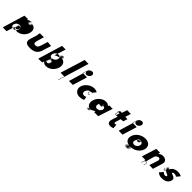

<svg xmlns="http://www.w3.org/2000/svg" viewBox="513 -2761 4761 4761"><g transform="rotate(45 2893.0 -380.5)"><path d="M625.4 -325C660 -435 608.2 -524 495.6 -522C443 -520 607.4 -518 494.8 -516C442.1 -514 607.1 -514 494.8 -513C441.5 -512 605.9 -510 493.6 -509C440.3 -508 605 -507 492.7 -506C439.4 -505 605.1 -504 491.2 -501C437.3 -498 601.6 -496 488.3 -495C435 -494 599.7 -493 486.4 -492C433.1 -491 597.5 -489 484.2 -488C430.9 -487 596.9 -487 483.3 -485C429.7 -483 593.4 -482 479.8 -480C426.4 -479 590.1 -478 475.5 -476C420.9 -474 585.3 -472 471 -471C417.7 -470 580.4 -469 467.1 -468C413.8 -467 577.8 -467 464.5 -466C411.2 -465 574.9 -464 460.6 -463C406.2 -462 571.2 -462 456.9 -461C403.6 -460 567.6 -460 453.6 -460C399.6 -460 563.3 -459 449.3 -459C395.3 -459 559.3 -459 446.3 -459C393.3 -459 557.6 -460 443.6 -460C389.6 -460 553.9 -461 439.9 -461C385.9 -461 551.2 -462 437.2 -462C383.2 -462 548.2 -462 434.6 -463C380.9 -464 544.9 -464 431.2 -465C378.2 -465 542.5 -466 429.8 -467C377.1 -468 541.7 -470 428.7 -470C375.7 -470 539.9 -474 426.9 -474C373.9 -474 538.8 -477 424.8 -477C371.8 -477 536.8 -480 423.8 -480C370.8 -480 536.4 -482 423.4 -482C369.4 -482 532.7 -483 418.7 -483C365.7 -483 532.9 -487 420.8 -490C368.7 -493 534.6 -496 422.3 -498C369.9 -500 536.5 -502 424.1 -504C371.7 -506 538.3 -508 425.9 -510C373.2 -511 538.5 -512 426.1 -514C373.8 -516 541 -520 428 -520C375 -520 541.9 -523 428.9 -523C376.9 -523 543.8 -526 432.4 -528C380.7 -529 546 -530 434.3 -531C382.6 -532 548 -533 436.3 -534C384.6 -535 549.9 -536 438.2 -537C386.5 -538 552.8 -539 441.1 -540C390.4 -541 555.7 -542 445 -543C394.3 -544 560.6 -545 449.9 -546C398.2 -547 565.2 -547 454.5 -548C403.8 -549 569.8 -549 459.2 -550C407.2 -550 574.5 -551 462.5 -551C411.5 -551 577.8 -552 466.8 -552C415.8 -552 582.1 -553 471.1 -553C418.1 -553 588.4 -554 475.4 -554C423.4 -554 589.1 -553 478.1 -553C427.1 -553 375.7 -529 338.9 -497L342.3 -495C344 -494 358.5 -538 359.2 -537C359.2 -537 229.6 -535 230.3 -534C231 -533 55.3 48 55 49C55.7 50 187.4 51 187.8 53L259.2 -174C281.4 -142 319.2 -125 370.9 -124C483.6 -123 591.4 -214 625.4 -325ZM376.6 -195C361.1 -141 310.5 -103 261.8 -104C214.1 -105 314.7 -107 264.7 -107C214.7 -107 315.3 -109 265.3 -109C216.3 -109 317.2 -112 267.9 -114C219.5 -116 320.1 -118 270.7 -120C222.3 -122 322.2 -125 273.1 -128C224.1 -131 325.7 -133 276.6 -136C227.5 -139 327.4 -142 278.3 -145C228.9 -147 330.9 -150 280.8 -153C231.7 -156 331.3 -158 281.9 -160C232.8 -163 333.4 -165 284.1 -167C234.7 -169 336.2 -174 285.2 -174C235.2 -174 336.1 -177 286.1 -177C237.1 -177 337.1 -177 287.1 -177C237.8 -176 338.5 -175 288.2 -174C238.9 -173 339.6 -172 289.3 -171C240 -170 340.4 -168 291.1 -167C242.4 -165 343.1 -164 294.8 -163C246.5 -162 347.5 -162 298.2 -161C250.2 -161 350.9 -160 301.6 -159C253.6 -159 354.3 -158 305.3 -158C255.3 -158 359 -157 309 -157C261 -157 362.7 -156 313.7 -156C265.7 -156 366.7 -156 318.7 -156C268.7 -156 373 -157 323 -157C275 -157 377.6 -159 328.6 -159C278.6 -159 383.5 -162 333.5 -162C285.5 -162 386.8 -163 338.1 -164C290.4 -165 392.1 -167 343.4 -168C294.7 -169 395.3 -171 346.6 -172C297.9 -173 400.2 -174 351.8 -176C304.4 -178 405 -180 356.6 -182C308.3 -184 409.9 -186 360.5 -188C312.1 -190 413.4 -191 363.7 -192C315 -193 414.6 -195 364.9 -196C316.2 -197 416.2 -197 366.5 -198C317.8 -199 418.8 -202 369.7 -205C321.6 -208 421.5 -211 371.8 -212C322.1 -213 422.4 -214 372.7 -215C323 -216 423.6 -218 374 -219C324.3 -220 424.9 -222 374.5 -224C325.1 -226 426.3 -230 375.3 -230C325.3 -230 424.8 -235 374.8 -235C324.8 -235 425.8 -238 375.1 -239C325.4 -240 426 -242 375.3 -243C325.6 -244 425.2 -246 374.8 -248C324.4 -250 424 -252 373.7 -254C323.3 -256 422.6 -257 370.9 -258C320.2 -259 419.5 -260 367.8 -261C317.1 -262 414.4 -263 362.7 -264C312 -265 410 -265 358.3 -266C306.6 -267 404.6 -267 352.6 -267C300.9 -268 398.9 -268 346.9 -268C295.9 -268 393.9 -268 341.9 -268C290.6 -267 389.3 -266 337.3 -266C286.3 -266 384.3 -266 333 -265C282 -265 379.7 -264 327.4 -263C276.1 -262 374.1 -262 323.1 -262C271.8 -261 370.5 -260 318.2 -259C266.9 -258 364.9 -258 312.6 -257C261.3 -256 358 -252 306 -252C256 -252 354.7 -251 304.7 -251C254.7 -251 355 -252 305 -252C255 -252 356 -255 306 -255C257 -255 357.3 -256 307.6 -257C258.9 -258 359.5 -260 309.8 -261C261.1 -262 362 -265 312 -265C262 -265 362.6 -267 312.6 -267C263.6 -267 363.2 -269 312.5 -270C262.9 -271 362.2 -272 310.2 -272C259.2 -272 358.2 -272 306.9 -271C255.5 -270 353.9 -268 303.9 -268C253.9 -268 353.3 -266 303.3 -266C253.3 -266 351.7 -264 301.4 -263C251.1 -262 350.8 -261 299.5 -260C248.9 -258 347.3 -256 297.3 -256C247.3 -256 346 -252 296 -252C246 -252 344.8 -248 294.8 -248C245.8 -248 344.3 -243 294.3 -243C244.3 -243 343.4 -240 293.4 -240C243.4 -240 342.2 -236 292.2 -236C243.2 -236 341.5 -234 291.2 -233C242.2 -233 340.6 -231 290.6 -231C239.6 -231 338.1 -226 289.1 -226C239.1 -226 338.8 -225 288.8 -225C239.8 -225 337.9 -222 287.3 -220C237.6 -218 337.3 -217 286.7 -215C237.4 -214 335.5 -211 284.9 -209C235.3 -207 334 -206 283.1 -203C233.5 -201 332.5 -198 281.6 -195C231.7 -192 330.8 -189 280.2 -187C230.6 -185 328.9 -183 278.3 -181C228.7 -179 327.1 -177 276.2 -174C225.3 -171 325.7 -169 275.1 -167C225.4 -165 323.8 -163 272.9 -160C223.3 -158 322.4 -155 271.8 -153C221.6 -149 319.6 -146 269 -144C219.4 -142 318.5 -139 267.6 -136C216.7 -133 315.1 -131 264.1 -128C213.2 -125 312.6 -123 262 -121C211.4 -119 309.8 -117 259.2 -115C208.5 -113 307.9 -111 257.9 -111C207.9 -111 178.9 -147 195.1 -200C210.7 -251 260.1 -288 311.7 -287C366.4 -286 391.8 -248 376.6 -195Z M852.8 -405H845.8C833.8 -405 824 -409 817.3 -413C804.4 -420 806.1 -432 807.3 -449C807.3 -449 741.2 -236 741.8 -238C702.6 -110 751.3 -60 896 -62C1040.6 -64 1121.1 -118 1161.1 -249L1228.7 -470L1099.7 -483L1045.6 -306C1022.3 -230 995.7 -205 939.7 -205C884.7 -205 873.2 -236 895.7 -313C895 -314 950.3 -498 949.3 -498C948.3 -498 814.3 -498 812.9 -497C809.3 -495 807.9 -487 806.7 -483L802.7 -470L800.9 -464C797.8 -454 798.4 -446 796.9 -438C793.3 -410 810.1 -396 843.1 -396H851.1C887.3 -400 905.4 -420 919.7 -457L920.9 -461C921.2 -462 922.9 -464 923.2 -465L928.7 -483L930.8 -490C931.4 -492 932.7 -493 932.3 -495C928.1 -504 921.5 -489 919.7 -483L914.2 -465C913.9 -464 912.6 -463 912.2 -462L910.7 -457C900.6 -424 881.3 -410 852.8 -405Z M1748.9 -232C1785.1 -347 1734.5 -440 1623.1 -442C1572.7 -444 1737.4 -446 1626 -448C1574.6 -450 1739.6 -450 1627.9 -451C1576.2 -452 1740.8 -454 1629.1 -455C1577.4 -456 1741.7 -457 1630 -458C1578.3 -459 1743.6 -460 1631.6 -463C1580.5 -466 1745.1 -468 1632.4 -469C1580.7 -470 1745 -471 1632.3 -472C1580.6 -473 1746.2 -475 1633.5 -476C1581.8 -477 1745.8 -477 1633.4 -479C1582.1 -481 1745.4 -482 1633 -484C1581.3 -485 1744.6 -486 1631.2 -488C1578.8 -490 1743.4 -492 1629.7 -493C1577 -494 1741.3 -495 1628.6 -496C1575.9 -497 1738.9 -497 1626.3 -498C1573.6 -499 1737.9 -500 1624.2 -501C1571.5 -502 1735.5 -502 1621.8 -503C1569.1 -504 1733.1 -504 1619.1 -504C1566.1 -504 1729.4 -505 1615.4 -505C1562.4 -505 1726.4 -505 1613.4 -505C1560.4 -505 1724.1 -504 1610.1 -504C1557.1 -504 1718.8 -503 1604.8 -503C1551.8 -503 1715.5 -502 1601.5 -502C1548.5 -502 1712.2 -501 1598.2 -501C1544.9 -500 1707.6 -499 1593.3 -498C1540.3 -498 1704.3 -498 1590.9 -497C1537.6 -496 1701 -494 1588 -494C1536 -494 1696.8 -490 1583.8 -490C1530.8 -490 1694.9 -487 1580.9 -487C1528.9 -487 1690 -484 1577 -484C1525 -484 1688.4 -482 1575.4 -482C1522.4 -482 1685.1 -481 1571.1 -481C1519.1 -481 1681.8 -477 1567.9 -474C1515 -471 1679.1 -468 1565.5 -466C1512.9 -464 1676.2 -462 1562.6 -460C1510 -458 1674.4 -456 1560.8 -454C1508.5 -453 1673.2 -452 1559.6 -450C1507 -448 1669.7 -444 1556.7 -444C1504.7 -444 1668.8 -441 1555.8 -441C1504.8 -441 1668.9 -438 1556.3 -436C1505 -435 1668.7 -434 1556.4 -433C1505.1 -432 1668.8 -431 1556.5 -430C1505.2 -429 1668.9 -428 1556.5 -427C1505.2 -426 1669.9 -425 1557.6 -424C1506.3 -423 1671 -422 1559.7 -421C1509.4 -420 1675.1 -419 1563.8 -418C1512.5 -417 1678.5 -417 1567.2 -416C1516.9 -415 1680.9 -415 1569.6 -414C1518.6 -414 1684.3 -413 1572.3 -413C1521.3 -413 1687 -412 1576 -412C1526 -412 1690.7 -411 1579.7 -411C1527.7 -411 1696.3 -410 1583.3 -410C1532.3 -410 1697.7 -411 1586.7 -411C1536.7 -411 1490.5 -394 1451.3 -364C1453.6 -365 1545.4 -662 1547.7 -663C1547.7 -663 1418 -664 1419.3 -665C1420.6 -666 1224.7 -22 1226 -23C1227.3 -24 1359.3 -24 1360.6 -25C1360.9 -26 1375.7 -71 1377.3 -73C1378.9 -75 1381.2 -76 1381.5 -77C1401.1 -46 1439.3 -24 1492.6 -25C1605.9 -26 1714.1 -118 1748.9 -232ZM1579.7 -362C1564.8 -310 1518.2 -272 1464.9 -271C1413.5 -270 1519.9 -268 1465.9 -268C1413.9 -268 1520.6 -267 1466.6 -267C1415.6 -267 1520.4 -263 1465.8 -261C1413.2 -259 1518.6 -257 1464 -255C1412.3 -253 1517.4 -250 1462.5 -247C1409.6 -244 1515 -242 1460.1 -239C1407.2 -236 1512.2 -233 1457.3 -230C1404.7 -228 1508.8 -225 1453.9 -222C1401 -219 1505.3 -217 1450.7 -215C1397.8 -212 1503.2 -210 1448.6 -208C1396 -206 1499.5 -201 1445.5 -201C1393.5 -201 1498.5 -198 1444.5 -198C1392.5 -198 1499.8 -199 1445.8 -199C1395.1 -200 1501.1 -200 1448.5 -201C1397.8 -202 1504.4 -204 1451.7 -205C1401 -206 1508.3 -207 1455.6 -208C1406.2 -210 1513.5 -211 1461.8 -212C1412.1 -213 1519.1 -213 1466.4 -214C1415.7 -215 1523.7 -215 1471 -216C1421.3 -217 1527.3 -217 1475.3 -217C1423.3 -217 1533.6 -218 1479.6 -218C1429.6 -218 1538 -219 1485 -219C1435 -219 1542 -219 1490 -219C1438 -219 1547.6 -218 1493.6 -218C1443.6 -218 1551 -216 1499 -216C1447 -216 1556.4 -214 1502.4 -214C1452.4 -214 1557.8 -212 1504.5 -211C1453.2 -210 1560.6 -208 1507.3 -207C1456 -206 1562.7 -205 1509.4 -204C1458.1 -203 1564.5 -201 1510.8 -199C1460.2 -197 1566.6 -195 1513 -193C1461.4 -191 1568.1 -190 1513.5 -188C1461.9 -186 1567.3 -184 1512.9 -183C1460.6 -182 1566.3 -181 1512 -180C1459.7 -179 1566.4 -178 1512.1 -177C1460.8 -176 1565.9 -173 1511 -170C1459.1 -167 1564.1 -164 1509.8 -163C1457.5 -162 1562.2 -161 1507.9 -160C1455.6 -159 1561.3 -158 1507 -157C1454.7 -156 1559.1 -154 1504.5 -152C1451.9 -150 1556.6 -146 1501.6 -146C1449.6 -146 1552.8 -140 1498.8 -140C1446.8 -140 1549.9 -137 1495.6 -136C1443.3 -135 1548.7 -133 1493.4 -132C1441.1 -131 1545.4 -129 1489.8 -127C1436.2 -125 1540.9 -124 1485.3 -122C1431.7 -120 1536.4 -119 1480.1 -118C1426.8 -117 1531.2 -115 1474.9 -114C1421.5 -113 1525.5 -113 1469.2 -112C1414.9 -111 1518.6 -110 1462.3 -109C1408 -108 1513 -108 1457 -108C1402.7 -107 1506.7 -107 1450.7 -107C1397.7 -107 1501 -108 1445 -108C1392.3 -109 1497.3 -109 1441.3 -109C1388.3 -109 1492.3 -109 1437.6 -110C1384.6 -110 1488.9 -111 1433.2 -112C1380.5 -113 1485.5 -113 1430.9 -114C1378.2 -115 1482.2 -115 1426.5 -116C1373.8 -117 1478.1 -118 1422.4 -119C1368.7 -120 1474.9 -124 1418.9 -124C1366.9 -124 1472.6 -123 1418.6 -123C1366.6 -123 1471.7 -120 1417.7 -120C1365.7 -120 1471.4 -119 1417.1 -118C1365.8 -117 1471.2 -115 1416.9 -114C1365.5 -113 1470.6 -110 1416.6 -110C1364.6 -110 1470.3 -109 1416.3 -109C1364.3 -109 1469.4 -106 1414.1 -105C1360.8 -104 1465.8 -104 1410.8 -104C1357.8 -104 1462.8 -104 1408.1 -105C1355.4 -106 1461 -108 1407 -108C1355 -108 1461.3 -109 1407.3 -109C1355.3 -109 1461.9 -111 1408.2 -112C1356.5 -113 1462.9 -114 1408.2 -115C1356.8 -117 1462.7 -120 1408.7 -120C1356.7 -120 1463.6 -123 1409.6 -123C1357.6 -123 1465.1 -128 1411.1 -128C1359.1 -128 1466.4 -132 1412.4 -132C1360.4 -132 1467.6 -136 1413.6 -136C1361.6 -136 1468.8 -140 1414.8 -140C1362.8 -140 1469.4 -142 1415.7 -143C1363.7 -143 1470 -144 1416 -144C1363 -144 1470.9 -150 1417.9 -150C1365.9 -150 1472.2 -151 1418.2 -151C1366.2 -151 1474.1 -154 1420.7 -156C1369.3 -158 1475.6 -159 1422.2 -161C1370.5 -162 1477.1 -164 1423.8 -166C1372.4 -168 1480 -170 1426.9 -173C1375.5 -175 1482.1 -177 1429 -180C1377.9 -183 1485.9 -186 1432.5 -188C1381.1 -190 1487.7 -192 1434.3 -194C1382.9 -196 1490.5 -198 1437.5 -201C1386.4 -204 1493.3 -207 1439.9 -209C1388.5 -211 1495.1 -213 1442 -216C1390.6 -218 1498.3 -220 1444.9 -222C1395.1 -226 1502 -229 1448.6 -231C1397.2 -233 1504.2 -236 1451.1 -239C1400 -242 1506.6 -244 1453.5 -247C1402.4 -250 1508 -252 1454.7 -254C1403.3 -256 1509.9 -258 1456.5 -260C1405.1 -262 1510.7 -264 1456.7 -264C1404.7 -264 1378.6 -303 1394.8 -356C1411.3 -410 1463.3 -449 1513.6 -450C1564.9 -451 1594.9 -415 1579.7 -362Z M1956.6 -38C1954.8 -32 1952.9 -26 1952.4 -21C1951.5 -18 1951.9 -16 1951 -13L1949.8 -9L1948.8 -6L1947.9 -3C1946.1 3 1955.4 2 1957.2 -4L1957.8 -6L1959.1 -10L1960 -13C1960.9 -16 1960.5 -18 1961.4 -21L1962.9 -26C1966.1 -43 1970 -59 1974.5 -77L1981 -98C1983.4 -106 1985.9 -111 1988.1 -118L1992.1 -128C1997.1 -141 2004.4 -155 2002.4 -165L2199.3 -812C2198.6 -813 2064.9 -814 2063.9 -814C2062.9 -814 1865 -170 1863.7 -169C1863.7 -169 1994.1 -167 1993.8 -166C1993.4 -165 1991.8 -163 1992.5 -162C1995.3 -145 1978.7 -120 1972 -98L1965.5 -77C1962.3 -63 1960.6 -51 1956.6 -38Z M2269.8 -588C2256 -543 2282 -628 2268.2 -583C2254.5 -538 2281.5 -623 2267.4 -577C2254.3 -531 2279.6 -617 2265.9 -572C2252.4 -528 2279.4 -613 2265.7 -568C2251.9 -523 2278.5 -610 2264.7 -565L2263.5 -561C2250.1 -517 2276.4 -603 2262.9 -559C2249.1 -514 2274.4 -600 2260.7 -555L2260.1 -553C2246.3 -508 2273.6 -594 2261.2 -550C2248.7 -506 2276.3 -593 2263.8 -549C2251.4 -505 2279.3 -593 2267.2 -550C2255 -507 2281.9 -595 2269.1 -553L2269.7 -555C2256.5 -512 2284.4 -600 2271.3 -557C2258.5 -515 2285.4 -603 2272.5 -561L2273.7 -565C2260.9 -523 2287.8 -611 2275 -569C2262.1 -527 2288 -615 2275.2 -573C2261.7 -529 2290.2 -622 2276.7 -578C2263.9 -536 2290.4 -626 2277.5 -584L2281.5 -597C2281.5 -597 2295.9 -644 2283.4 -603C2283.4 -603 2298 -651 2285.2 -609C2272.3 -567 2298.6 -656 2285.7 -614C2271 -566 2306.1 -684 2291.8 -637C2279.2 -596 2307.4 -685 2294.9 -644C2282.4 -603 2309.6 -692 2296.7 -650C2283.9 -608 2311.8 -696 2298.9 -654C2286.1 -612 2314.3 -701 2301.5 -659C2288 -615 2311.9 -582 2355.9 -582C2399.9 -582 2446.6 -620 2459 -664C2471.5 -708 2446.8 -745 2401.8 -745C2356.8 -745 2309.8 -709 2295.3 -665C2280.9 -621 2306.8 -706 2293.1 -661L2292.8 -660C2279.3 -616 2304.3 -701 2290.6 -656C2276.5 -610 2301.8 -696 2288 -651C2274.3 -606 2300.3 -691 2286.2 -645C2272.1 -599 2296.8 -683 2282.8 -637C2268.7 -591 2295.7 -676 2281 -628C2266.3 -580 2292.3 -665 2278.2 -619C2264.5 -574 2290.2 -658 2276.4 -613C2262.7 -568 2289.9 -654 2275.9 -608C2262.1 -563 2288.1 -648 2274 -602ZM2404.6 -545C2406.6 -545 2409.5 -548 2410.2 -550C2410.5 -551 2410.8 -552 2410.1 -553L2291.4 -168C2290.7 -169 2157 -170 2156 -170C2155 -170 2271.7 -555 2270.4 -554C2270.4 -554 2401.5 -551 2401.2 -550C2400.2 -547 2401.6 -545 2404.6 -545Z M2730.8 -274H2735.8C2746.1 -275 2769.4 -286 2774.5 -296C2778.2 -305 2766.7 -300 2764.5 -296C2763.6 -293 2742.5 -283 2738.5 -283H2734.5C2705.5 -283 2702.6 -303 2707.9 -330L2709.4 -335C2717.5 -355 2744.3 -377 2762.9 -366C2763.9 -366 2838.1 -455 2839.8 -454C2839.8 -454 2811.2 -488 2726.9 -487C2616.6 -486 2488.2 -393 2455.3 -279C2422.4 -165 2498.9 -75 2611.6 -74C2698.3 -73 2754.4 -106 2755.4 -106C2756.4 -106 2740.2 -197 2740.2 -197C2740.2 -197 2712.4 -178 2672.4 -178C2623.4 -178 2595 -219 2612.5 -273C2629.7 -326 2685.8 -369 2737.1 -370C2778.4 -371 2797.2 -354 2797.5 -355C2798.4 -361 2782.6 -365 2778.5 -368C2751.3 -387 2714.4 -371 2700.4 -335L2698.6 -329C2692.1 -298 2696.8 -274 2730.8 -274Z M2916.3 -253C2879.9 -137 2931.1 -43 3042.5 -41C3093.9 -39 2927.7 -35 3038.2 -30C3088.6 -25 2921.7 -22 3033.1 -20C3084.5 -18 2917.6 -15 3028 -13C3078.4 -11 2910.8 -9 3021.4 -8C3072.1 -7 2903.5 -5 3010.9 -3C3059.3 -1 2889.3 -1 2997.3 -1C3044.3 -1 2876.6 -2 2986.9 -3C3037.2 -4 2869.8 -6 2978.8 -9C3028.7 -12 2860.6 -15 2973.1 -20C3025.3 -24 2861.3 -27 2974.9 -29C3029.8 -32 2868 -36 2986.2 -40C3044.8 -45 3100.4 -70 3140.5 -103C3142.8 -104 3146.4 -106 3148.7 -107C3151 -108 3140.9 -65 3144.9 -65C3150.2 -66 3284.2 -66 3286.2 -66C3288.2 -66 3408.6 -450 3412.3 -449L3289 -448C3290 -448 3280.7 -411 3280.7 -411C3258.1 -442 3222 -458 3170 -458C3058 -458 2950.9 -366 2916.3 -253ZM3074.2 -269C3091.4 -325 3143.6 -365 3193.9 -366C3243.8 -369 3142.2 -367 3190.2 -367C3240.2 -367 3134 -363 3184 -363C3234 -363 3133.1 -360 3183.1 -360C3232.1 -360 3132.8 -359 3182.8 -359C3231.1 -357 3130.2 -354 3180.2 -354C3228.2 -354 3126.5 -355 3174.5 -355C3216.5 -355 3145.1 -357 3145.1 -357C3189.1 -357 3084.5 -355 3132.2 -354C3178.9 -353 3076.6 -352 3124 -350C3170.4 -348 3066.5 -345 3110.9 -340C3154.4 -335 3049.2 -331 3097 -327C3143.8 -323 3042.2 -318 3093.1 -311C3143.2 -305 3046.7 -300 3100.5 -296C3154.3 -292 3057.7 -290 3110.4 -289C3163.1 -288 3067.4 -286 3123.4 -286C3179.4 -286 3086.4 -286 3142.4 -289C3197 -291 3101.6 -293 3154.2 -295C3206.8 -297 3109.4 -299 3163.3 -302C3215.2 -305 3118.8 -310 3169.8 -310C3219.8 -310 3117.3 -302 3167.7 -300C3217.1 -298 3116.8 -297 3167.2 -295C3216.6 -293 3115.1 -288 3166.1 -288C3216.1 -288 3114.8 -284 3164.8 -284C3214.8 -284 3115.2 -282 3165.9 -281C3215.6 -280 3116.6 -280 3168.6 -280C3219.6 -280 3120.6 -280 3171.9 -281C3222.2 -282 3124.1 -285 3174.1 -285C3224.1 -285 3125.4 -289 3175.4 -289C3224.4 -289 3126.5 -296 3176.5 -296C3226.5 -296 3128 -301 3178 -301C3227 -301 3127.6 -306 3179.1 -311C3229.6 -316 3131.1 -321 3181.8 -323C3231.4 -325 3133.6 -329 3185.1 -334C3236.9 -340 3265.6 -306 3250.3 -256C3235 -206 3187.2 -174 3135.2 -174C3081.2 -174 3058 -216 3074.2 -269Z M3554.1 -504C3550.1 -504 3548.1 -504 3544.8 -503C3541.8 -503 3540 -507 3536.5 -502C3530 -494 3541.7 -493 3547 -494H3551C3554 -494 3557.7 -493 3560.7 -493C3554.8 -467 3540.3 -423 3547.8 -405C3552.8 -392 3561.3 -387 3580.8 -395C3586.7 -398 3585.1 -406 3579.2 -403C3545.2 -390 3557.1 -432 3561.4 -456C3565.1 -468 3567.8 -480 3569.4 -492H3570.4C3579.1 -491 3591.8 -490 3600.5 -489H3605.5C3608.5 -489 3611.1 -491 3611.7 -493C3611.7 -493 3581.5 -394 3580.8 -395C3580.1 -396 3634.4 -397 3634.4 -397L3587.1 -249C3565.3 -181 3566.2 -102 3670.2 -102C3723.2 -102 3770.8 -127 3765.8 -127C3760.8 -127 3756.8 -235 3753.8 -235C3750.8 -235 3728.5 -224 3708.5 -224C3687.5 -224 3681.7 -241 3692.7 -277L3732.1 -406C3733.3 -410 3815.3 -413 3816.2 -416C3817.1 -419 3849.9 -523 3850.8 -526C3851.4 -528 3770.7 -529 3772 -530L3818.7 -676C3820 -677 3687.6 -679 3687.9 -680C3687.9 -680 3643.5 -538 3642.8 -539C3642.1 -540 3585.1 -540 3584.1 -540C3575.5 -538 3568.7 -519 3565.3 -508L3563.5 -502C3560.8 -503 3557.1 -504 3554.1 -504Z M4013.8 -588C4000 -543 4026 -628 4012.2 -583C3998.5 -538 4025.5 -623 4011.4 -577C3998.3 -531 4023.6 -617 4009.9 -572C3996.4 -528 4023.4 -613 4009.7 -568C3995.9 -523 4022.5 -610 4008.7 -565L4007.5 -561C3994.1 -517 4020.4 -603 4006.9 -559C3993.1 -514 4018.4 -600 4004.7 -555L4004.1 -553C3990.3 -508 4017.6 -594 4005.2 -550C3992.7 -506 4020.3 -593 4007.8 -549C3995.4 -505 4023.3 -593 4011.2 -550C3999 -507 4025.9 -595 4013.1 -553L4013.7 -555C4000.5 -512 4028.4 -600 4015.3 -557C4002.5 -515 4029.4 -603 4016.5 -561L4017.7 -565C4004.9 -523 4031.8 -611 4019 -569C4006.1 -527 4032 -615 4019.2 -573C4005.7 -529 4034.2 -622 4020.7 -578C4007.9 -536 4034.4 -626 4021.5 -584L4025.5 -597C4025.5 -597 4039.9 -644 4027.4 -603C4027.4 -603 4042 -651 4029.2 -609C4016.3 -567 4042.6 -656 4029.7 -614C4015 -566 4050.1 -684 4035.8 -637C4023.2 -596 4051.4 -685 4038.9 -644C4026.4 -603 4053.6 -692 4040.7 -650C4027.9 -608 4055.8 -696 4042.9 -654C4030.1 -612 4058.3 -701 4045.5 -659C4032 -615 4055.9 -582 4099.9 -582C4143.9 -582 4190.6 -620 4203 -664C4215.5 -708 4190.8 -745 4145.8 -745C4100.8 -745 4053.8 -709 4039.3 -665C4024.9 -621 4050.8 -706 4037.1 -661L4036.8 -660C4023.3 -616 4048.3 -701 4034.6 -656C4020.5 -610 4045.8 -696 4032 -651C4018.3 -606 4044.3 -691 4030.2 -645C4016.1 -599 4040.8 -683 4026.8 -637C4012.7 -591 4039.7 -676 4025 -628C4010.3 -580 4036.3 -665 4022.2 -619C4008.5 -574 4034.2 -658 4020.4 -613C4006.7 -568 4033.9 -654 4019.9 -608C4006.1 -563 4032.1 -648 4018 -602ZM4148.6 -545C4150.6 -545 4153.5 -548 4154.2 -550C4154.5 -551 4154.8 -552 4154.1 -553L4035.4 -168C4034.7 -169 3901 -170 3900 -170C3899 -170 4015.7 -555 4014.4 -554C4014.4 -554 4145.5 -551 4145.2 -550C4144.2 -547 4145.6 -545 4148.6 -545Z M4212.2 -295C4175.8 -176 4241.1 -92 4380.1 -92C4511.1 -92 4237.7 -94 4374.7 -94C4505.7 -94 4232 -95 4369 -95C4500 -95 4226 -95 4363 -95H4352C4483 -95 4210 -95 4347 -95C4478 -95 4205 -95 4340.7 -94C4470.7 -94 4196.1 -92 4333.1 -92C4463.8 -91 4190.8 -91 4327.5 -90C4458.2 -89 4184.9 -88 4320.3 -86C4449.7 -84 4175.1 -82 4312.8 -81C4444.5 -80 4170.2 -79 4306.5 -77C4438.2 -76 4164.9 -75 4302.3 -73C4433.7 -71 4160.4 -70 4297.8 -68C4429.2 -66 4156.6 -64 4295 -62C4427.3 -60 4154 -59 4292.4 -57C4424.8 -55 4152.5 -54 4290.9 -52C4423.3 -50 4152 -49 4290.4 -47C4422.8 -45 4151.1 -43 4289.5 -41C4421.9 -39 4150.3 -37 4289.7 -35C4423.1 -33 4152.2 -30 4292.2 -30C4425.2 -30 4155.6 -25 4294.6 -25C4428.6 -25 4158 -23 4297.7 -22C4431.4 -21 4160.1 -20 4299.8 -19C4433.5 -18 4162.2 -17 4302.6 -15C4437 -13 4167.7 -12 4307.4 -11C4441.1 -10 4171.1 -10 4310.8 -9C4445.4 -8 4175.1 -7 4315.1 -7C4449.1 -7 4179.1 -7 4319.1 -7C4453.1 -7 4182.8 -6 4322.8 -6C4456.8 -6 4186.5 -5 4326.5 -5C4460.5 -5 4189.5 -5 4329.5 -5H4334.5C4468.5 -5 4198.5 -5 4338.5 -5C4473.5 -5 4203.8 -6 4343.8 -6C4477.8 -6 4208.1 -7 4348.4 -8C4482.8 -9 4212.8 -9 4353.1 -10C4487.4 -11 4218.7 -12 4359 -13C4493.3 -14 4223.6 -15 4363.9 -16C4498.2 -17 4228.5 -18 4369.1 -20C4503.7 -22 4233 -23 4373.6 -25C4508.3 -27 4237.6 -28 4378.2 -30C4512.8 -32 4242.1 -33 4382.7 -35C4517.3 -37 4247.2 -40 4387.8 -42C4522.5 -44 4251.1 -46 4390.7 -48C4524.3 -50 4253.9 -52 4393.5 -54C4527.1 -56 4255.4 -57 4395 -59C4528.6 -61 4256.3 -63 4395.9 -65C4529.5 -67 4257.8 -68 4396.4 -70C4529 -72 4257.3 -73 4395.9 -75C4528.2 -76 4255.8 -78 4394.2 -79C4526.5 -80 4254.8 -81 4393.4 -83C4525.7 -84 4253 -85 4392.3 -86C4524.9 -88 4253.8 -91 4391.8 -91C4524.8 -91 4251.4 -93 4390.4 -93C4522.4 -93 4644.7 -179 4680.1 -298C4715.8 -418 4638.8 -503 4509.5 -502C4378.2 -501 4249.2 -416 4212.2 -295ZM4354.5 -283C4370.7 -336 4423.7 -372 4473.7 -372C4524.7 -372 4423.8 -369 4474.5 -368C4524.2 -367 4424.9 -366 4475.6 -365C4525.3 -364 4425.7 -362 4476.4 -361C4526.1 -360 4427.1 -360 4476.5 -358C4525.8 -356 4425.2 -354 4474.9 -353C4524.6 -352 4424.3 -351 4473.7 -349C4522.1 -347 4422.5 -345 4471.9 -343C4520.6 -342 4419.3 -341 4468.6 -339C4517 -337 4415.4 -335 4464.8 -333C4513.2 -331 4412.9 -330 4461.6 -329C4510 -327 4408.7 -326 4457.1 -324C4505.8 -323 4404.1 -321 4452.8 -320C4501.5 -319 4400.2 -318 4448.9 -317C4496.6 -316 4396.3 -315 4445 -314C4492.7 -313 4391.7 -313 4440.4 -312C4489.4 -312 4387.8 -310 4436.8 -310C4484.5 -309 4383.5 -309 4432.5 -309C4481.5 -309 4380.5 -309 4429.5 -309C4478.5 -309 4377.2 -308 4426.2 -308H4422.2C4470.2 -308 4370.5 -309 4419.5 -309C4467.5 -309 4366.5 -309 4415.5 -309C4464.5 -309 4363.8 -310 4412.8 -310C4460.8 -310 4359.8 -310 4408.8 -310C4456.8 -310 4356.4 -312 4405.4 -312C4453.7 -313 4353.4 -312 4402.7 -313C4451.7 -313 4351.3 -315 4400.6 -316C4449.2 -318 4347.5 -319 4396.8 -320C4445.1 -321 4345.4 -322 4394.8 -323C4444.1 -324 4342.7 -326 4391.7 -326C4441.7 -326 4339.9 -330 4389.9 -330C4438.9 -330 4337.8 -333 4388.1 -334C4437.4 -335 4338.3 -338 4388.3 -338C4438.3 -338 4338.9 -343 4388.9 -343C4437.9 -343 4338.8 -346 4389.1 -347C4438.4 -348 4340 -350 4390.3 -351C4440.6 -352 4341.9 -353 4392.5 -355C4442.8 -356 4343.5 -358 4394.8 -359C4445.1 -360 4345.4 -361 4396.7 -362C4447 -363 4349.6 -365 4400.9 -366C4452.2 -367 4353.5 -368 4405.8 -369C4457.1 -370 4358.4 -371 4412 -373C4464.6 -375 4367 -376 4418 -376C4469.3 -377 4370.6 -378 4422.6 -378C4473.6 -378 4376.9 -379 4428.9 -379C4480.9 -379 4382.2 -380 4434.2 -380C4485.2 -380 4387.2 -380 4439.2 -380H4449.2C4501.2 -380 4403.2 -380 4455.2 -380C4506.2 -380 4407.2 -380 4459.2 -380C4510.2 -380 4411.9 -379 4463.6 -378C4515.3 -377 4544.6 -339 4529.1 -285C4513.9 -232 4466.3 -194 4416.3 -194C4362.3 -194 4338.3 -230 4354.5 -283Z M4878.5 -103 4875.4 -93C4873.3 -86 4872.8 -81 4870.6 -74L4869.4 -70C4867.2 -66 4866 -62 4864.4 -57L4863.2 -53C4861.7 -48 4858.1 -43 4856.9 -39C4853.3 -27 4853.5 -18 4855.1 -10C4856.1 -7 4864 -13 4864.6 -15C4864.3 -24 4868.3 -37 4870.7 -48L4871.9 -52L4872.8 -55C4873.4 -57 4875 -59 4875.6 -61L4876.9 -65L4878.4 -70C4885.7 -84 4888.4 -96 4902.2 -102C4907.2 -102 4913.5 -103 4918.5 -103H4923.5C4947.5 -103 4956.3 -86 4948.6 -61L4946.8 -55C4945.3 -50 4945.1 -46 4943.8 -42L4942.6 -38L4941.4 -34L4940.2 -30L4936.5 -18C4935.3 -14 4935.1 -10 4936.4 -8C4942.9 -3 4944.3 -14 4945.5 -18L4948.9 -29L4950.4 -34L4951.6 -38C4953.1 -43 4953.4 -47 4954.6 -51L4955.8 -55L4957.6 -61C4966.5 -90 4956.2 -112 4926.2 -112H4921.2H4916.2C4914.2 -112 4978.6 -329 4976.6 -329C4986.2 -367 5034.5 -404 5073.5 -404C5114.5 -404 5127.2 -367 5113 -327C5110.7 -326 5041.4 -106 5040.1 -105C5038.8 -104 5169.5 -103 5167.9 -101L5246.1 -357C5280.1 -468 5193.4 -505 5124 -507C5082.6 -509 5038.8 -490 4999.9 -461C5001.6 -463 5000.2 -465 4999.8 -467L5011.6 -509C5011.9 -510 4878.5 -512 4877.5 -512C4876.5 -512 4757.8 -127 4756.8 -127C4756.8 -127 4886.2 -125 4885.9 -124C4884.3 -122 4884.7 -120 4885.4 -119L4885.1 -118C4882.9 -114 4880 -108 4878.5 -103Z M5669.1 -491C5568.4 -492 5488 -448 5463.1 -370C5444.7 -313 5484.9 -451 5460.7 -372C5443 -314 5482.9 -451 5458.7 -372C5441 -314 5481.9 -451 5457 -373C5438.6 -316 5478.8 -454 5453 -376C5433.5 -319 5474.7 -457 5449.9 -379C5431.4 -322 5471.6 -460 5445.8 -382C5426.7 -326 5466.6 -463 5441 -386C5420.9 -330 5461.5 -466 5435.6 -388C5416.2 -331 5457.1 -468 5430.9 -389C5411.2 -331 5452.1 -468 5425.9 -389C5406.2 -331 5446.8 -467 5420.3 -387C5400.6 -329 5439.9 -464 5414.7 -385C5396 -327 5436.2 -462 5410.1 -383C5390.1 -324 5430.6 -460 5404.2 -380C5384.1 -321 5424.4 -456 5397.6 -375C5377.3 -315 5416.3 -449 5391.5 -368C5373.2 -308 5414.4 -443 5389.7 -362C5371.3 -302 5412.6 -437 5388.8 -356C5371.5 -296 5412.8 -431 5389 -350C5371.7 -290 5414.6 -424 5391.2 -344C5374.1 -285 5417.4 -420 5394.9 -340C5378.9 -281 5423.5 -417 5401 -337C5385.3 -279 5427.6 -414 5405.4 -335C5389.7 -277 5433 -412 5409.8 -333C5393.1 -275 5435.3 -410 5413.2 -331C5397.5 -273 5440.7 -408 5417.6 -329C5400.9 -271 5445.4 -407 5421 -327C5403.2 -269 5447.5 -404 5423.4 -325C5405.6 -267 5450.6 -401 5426.4 -322C5408.4 -263 5453 -399 5430.5 -319C5413.5 -260 5456.1 -396 5433.6 -316C5416.9 -258 5459.2 -393 5435 -314C5417.3 -256 5458.8 -392 5434.4 -312C5416.3 -253 5456.6 -388 5432.5 -309C5414.4 -250 5455 -386 5429.2 -305C5410.2 -246 5450.5 -381 5423.7 -300C5403.4 -240 5443.6 -375 5418.2 -295C5399.2 -236 5439.7 -372 5414.3 -292C5395.2 -233 5435.8 -369 5410.4 -289C5391.3 -230 5431.6 -365 5405.1 -285C5386.1 -226 5426.7 -362 5401.5 -283C5382.8 -225 5424.7 -362 5398.8 -284C5379.4 -227 5418.6 -365 5392.7 -287C5373.3 -230 5413.5 -368 5387.7 -290C5368.2 -233 5409.4 -371 5383.6 -293C5364.2 -236 5404.6 -375 5379.8 -297C5361.4 -240 5402.6 -378 5376.7 -300C5358.3 -243 5398.5 -381 5373.9 -304C5355.8 -248 5395.7 -385 5369.9 -307C5351.4 -250 5392.9 -389 5368.1 -311C5349.7 -254 5390.5 -391 5366.7 -313C5349 -255 5389.5 -394 5365.3 -315C5347.9 -258 5388.8 -395 5363.9 -317C5345.5 -260 5385.1 -396 5359.9 -317C5341.2 -259 5381.5 -394 5357 -314C5339 -255 5381.5 -391 5357.1 -311C5339.3 -253 5381.6 -388 5357.5 -309C5339.4 -250 5382.4 -384 5359.9 -304C5342.9 -245 5385.5 -381 5363 -301C5346 -242 5388.3 -377 5365.8 -297C5349.8 -238 5392 -373 5368.6 -293C5352.5 -234 5394.8 -369 5372.4 -289C5356.3 -230 5398.9 -366 5376.4 -286C5360.4 -227 5403.7 -362 5381.2 -282C5365.2 -223 5408.8 -359 5386.3 -279C5370.3 -220 5414.8 -356 5392.4 -276C5377.3 -217 5420.9 -353 5399.8 -274C5385 -216 5429.2 -354 5409 -278C5393.9 -222 5438.4 -361 5415.5 -283C5399.1 -226 5442.3 -364 5419.4 -286C5403 -229 5446.2 -367 5423.4 -289C5406.9 -232 5450.4 -371 5428.9 -294C5414.1 -239 5458.6 -378 5436 -301C5419.9 -245 5462.1 -383 5439.2 -305C5423.1 -249 5466.6 -388 5443.1 -311C5427.3 -256 5468.8 -395 5444.2 -318C5426.1 -262 5467.3 -400 5440.8 -323C5421.3 -266 5461.5 -404 5437.7 -326C5419.9 -268 5458.7 -408 5434.6 -329C5417.2 -272 5456.3 -410 5431.5 -332C5413.1 -275 5454.3 -413 5428.4 -335C5409 -278 5450.2 -416 5424.3 -338C5404.9 -281 5445.8 -418 5419.9 -340C5400.5 -283 5441.4 -420 5415.6 -342C5396.1 -285 5436.7 -421 5410.9 -343C5391.4 -286 5432.3 -423 5406.5 -345C5387.1 -288 5428.2 -426 5402.4 -348C5383 -291 5424.9 -428 5400 -350C5381.6 -293 5423.8 -431 5399.2 -354C5381.1 -298 5422.3 -436 5398.8 -359C5380.6 -303 5422.5 -440 5399 -363L5399.9 -366C5382.5 -309 5426 -448 5403.1 -370C5387 -314 5429.9 -451 5407 -373C5390.6 -316 5434.5 -453 5411.6 -375C5396.2 -318 5439.1 -455 5416.3 -377C5399.8 -320 5432.9 -294 5467.8 -274C5506 -252 5547.4 -250 5539.9 -222C5533.2 -197 5511.6 -195 5493.6 -195C5450.6 -195 5414.8 -238 5414.8 -238C5415.8 -238 5333.9 -147 5335.6 -146C5337.3 -145 5379.1 -92 5473.8 -91C5554.5 -90 5663.4 -106 5699.6 -218C5724.5 -296 5668.1 -324 5623.6 -339C5594.7 -349 5571.2 -354 5579 -373C5586.2 -390 5601.5 -394 5632.5 -394C5673.5 -394 5713.1 -370 5713.1 -370C5714.1 -370 5784.7 -457 5786 -458C5787.3 -459 5742.8 -490 5669.1 -491Z"/></g></svg>

Font: Hussar Wojna
Style: 3Obl
Weight: 400
Designer: Robert Jablonski
Foundry: Cannot Into Space Fonts
Version: Version 1.01